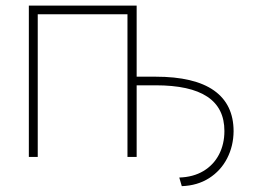

<svg xmlns="http://www.w3.org/2000/svg" viewBox="-20 -550 888 673"><path d="M81.1 -530.3H459V-281.2H525.4Q661.6 -281.2 730.2 -232.7Q798.8 -184.1 798.8 -89.8Q798.3 -38.1 776.1 5.1Q753.9 48.3 712.9 74.5Q671.9 100.6 617.2 102.5L608.4 72.3Q657.2 70.8 692.9 49.6Q728.5 28.3 747.6 -8.3Q766.6 -44.9 766.6 -90.8Q766.6 -171.4 706.5 -211.2Q646.5 -251 525.4 -251H459V0H426.8V-500H112.3V0H81.1Z"/></svg>

Font: Pretendard Thin
Style: Regular
Weight: 100
Designer: Base glyphs from Inter by Rasmus Andersson; Hangeul glyphs from Noto Sans CJK(Source Han Sans) by Jang Soo-young and Kan
Foundry: Kil Hyung-jin
Version: Version 1.309